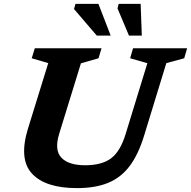

<svg xmlns="http://www.w3.org/2000/svg" viewBox="-20 -955 982 987"><path d="M284.5 -268Q258.5 -184 295.2 -144.8Q332 -105.5 417.5 -105.5Q504 -105.5 551.5 -141.5Q599 -177.5 626 -266.5L737.5 -630L649 -655.5L664 -707H942L927 -655.5L835 -630.5L721.5 -260Q692 -162.5 647.5 -102.8Q603 -43 537 -15.5Q471 12 376 12Q213.5 12 144.5 -62.5Q75.5 -137 124 -294.5L228 -630.5L143 -655.5L159 -707H502L486.5 -655.5L396 -629.5ZM549 -772H477.5L360.5 -908.5L368 -935H486ZM709 -772H643L584 -912L590 -935H703Z"/></svg>

Font: Newsreader 6pt SemiBold
Style: Italic
Weight: 600
Italic angle: -17°
Designer: Hugues Gentile
Foundry: Production Type
Version: Version 1.003; ttfautohint (v1.8.3)